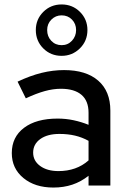

<svg xmlns="http://www.w3.org/2000/svg" viewBox="-20 -834 572 863"><path d="M33 0ZM220 9Q137 9 85 -34Q33 -77 33 -146Q33 -218 88 -259.5Q143 -301 239 -301Q276 -301 311 -293.5Q346 -286 378 -273V-327Q378 -381 346 -408Q314 -435 254 -435Q219 -435 181 -424.5Q143 -414 96 -392L59 -467Q116 -494 167 -506.5Q218 -519 268 -519Q367 -519 421.5 -471.5Q476 -424 476 -337V0H378V-44Q344 -17 305 -4Q266 9 220 9ZM129 -148Q129 -111 160.5 -88Q192 -65 243 -65Q283 -65 317 -77Q351 -89 378 -113V-201Q349 -217 317 -224.5Q285 -232 247 -232Q193 -232 161 -209Q129 -186 129 -148ZM257 -583Q208 -583 174.5 -616.5Q141 -650 141 -699Q141 -747 174.5 -780.5Q208 -814 257 -814Q306 -814 339.5 -780.5Q373 -747 373 -699Q373 -650 339 -616.5Q305 -583 257 -583ZM257 -631Q285 -631 303.5 -651Q322 -671 322 -699Q322 -727 303.5 -746Q285 -765 257 -765Q230 -765 211 -746Q192 -727 192 -699Q192 -670 210.5 -650.5Q229 -631 257 -631Z"/></svg>

Font: Red Hat Display Medium
Style: Regular
Weight: 500
Designer: Pentagram / MCKL
Foundry: Pentagram / MCKL
Version: Version 1.005; Red Hat Display Medium